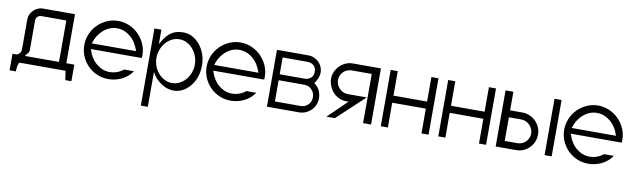

<svg xmlns="http://www.w3.org/2000/svg" viewBox="-40 -894 4920 1496"><g transform="rotate(10 2420.0 -145.5)"><path d="M70 -60Q84 -65 93.5 -77.5Q103 -90 103 -105V-344Q103 -365 111.5 -383.5Q120 -402 134.5 -416.5Q149 -431 168.5 -439.5Q188 -448 209 -448H462V-60H525V71H477L466 -1H118Q116 -1 107.5 -0.5Q99 0 98 0Q89 26 88 37.5Q87 49 86 61V71H36V-60ZM164 -105Q163 -104 163 -101.5Q163 -99 161 -96Q161 -94 157 -89Q153 -84 147.5 -78Q142 -72 138 -66.5Q134 -61 134 -60H404V-388H209Q186 -388 175 -374.5Q164 -361 164 -344Z M804 -455Q850 -455 892 -437Q934 -419 965.5 -387.5Q997 -356 1016 -314Q1035 -272 1035 -224Q1035 -219 1035 -213Q1035 -207 1034 -202H631Q654 -128 702 -89.5Q750 -51 804 -51Q866 -51 914 -90H992Q958 -42 908.5 -18.5Q859 5 804 5Q757 5 715 -13Q673 -31 642 -62.5Q611 -94 593 -135.5Q575 -177 575 -224Q575 -271 593 -313Q611 -355 642.5 -386.5Q674 -418 715.5 -436.5Q757 -455 804 -455ZM981 -247Q957 -320 909 -358.5Q861 -397 804 -397Q777 -397 750.5 -387Q724 -377 701 -358Q678 -339 659.5 -311Q641 -283 631 -247Z M1091 -446H1146V-332Q1161 -359 1176.5 -381.5Q1192 -404 1212 -420.5Q1232 -437 1258.5 -446Q1285 -455 1321 -455Q1358 -455 1391.5 -437Q1425 -419 1450.5 -388Q1476 -357 1491 -315Q1506 -273 1506 -224Q1506 -175 1491 -133Q1476 -91 1450.5 -60.5Q1425 -30 1391.5 -12.5Q1358 5 1321 5Q1301 5 1278 -1Q1255 -7 1232 -20.5Q1209 -34 1186.5 -56.5Q1164 -79 1146 -112V164H1091ZM1299 -397Q1266 -397 1238 -382.5Q1210 -368 1189.5 -343.5Q1169 -319 1157.5 -288Q1146 -257 1146 -224Q1146 -189 1158 -157.5Q1170 -126 1191 -102.5Q1212 -79 1240 -65Q1268 -51 1299 -51Q1330 -51 1357.5 -65Q1385 -79 1405.5 -102.5Q1426 -126 1438 -157.5Q1450 -189 1450 -224Q1450 -258 1438 -289.5Q1426 -321 1405.5 -345Q1385 -369 1357.5 -383Q1330 -397 1299 -397Z M1772 -455Q1818 -455 1860 -437Q1902 -419 1933.5 -387.5Q1965 -356 1984 -314Q2003 -272 2003 -224Q2003 -219 2003 -213Q2003 -207 2002 -202H1599Q1622 -128 1670 -89.5Q1718 -51 1772 -51Q1834 -51 1882 -90H1960Q1926 -42 1876.5 -18.5Q1827 5 1772 5Q1725 5 1683 -13Q1641 -31 1610 -62.5Q1579 -94 1561 -135.5Q1543 -177 1543 -224Q1543 -271 1561 -313Q1579 -355 1610.5 -386.5Q1642 -418 1683.5 -436.5Q1725 -455 1772 -455ZM1949 -247Q1925 -320 1877 -358.5Q1829 -397 1772 -397Q1745 -397 1718.5 -387Q1692 -377 1669 -358Q1646 -339 1627.5 -311Q1609 -283 1599 -247Z M2308 -448Q2333 -448 2354.5 -438.5Q2376 -429 2392 -413.5Q2408 -398 2417 -376.5Q2426 -355 2426 -331Q2426 -310 2417.5 -289Q2409 -268 2392 -243Q2426 -217 2437 -188.5Q2448 -160 2448 -132Q2448 -104 2437.5 -79.5Q2427 -55 2408.5 -37Q2390 -19 2365.5 -8.5Q2341 2 2314 2H2060V-448ZM2114 -217V-49H2317Q2351 -49 2375.5 -72Q2400 -95 2400 -133Q2400 -168 2376 -192.5Q2352 -217 2317 -217ZM2114 -397V-264H2312Q2340 -264 2360 -282Q2380 -300 2380 -329Q2380 -360 2361 -378.5Q2342 -397 2312 -397Z M2680 -147H2661Q2626 -147 2598.5 -161.5Q2571 -176 2552.5 -198Q2534 -220 2524 -247Q2514 -274 2514 -298Q2514 -328 2525.5 -354.5Q2537 -381 2557 -401.5Q2577 -422 2604 -434Q2631 -446 2663 -446H2883V-2H2820V-391H2663Q2622 -391 2595.5 -363.5Q2569 -336 2569 -298Q2569 -280 2576.5 -263Q2584 -246 2596.5 -233Q2609 -220 2626 -212Q2643 -204 2663 -204H2813L2597 -2H2530Z M3338 -448V-2H3282V-198H3016V-2H2960V-448H3016V-254H3282V-448Z M3793 -448V-2H3737V-198H3471V-2H3415V-448H3471V-254H3737V-448Z M4030 -299Q4060 -299 4087 -287Q4114 -275 4134 -255Q4154 -235 4166 -208Q4178 -181 4178 -150Q4178 -120 4167 -93.5Q4156 -67 4136 -46.5Q4116 -26 4089 -14Q4062 -2 4030 -2H3869V-446H3931V-299ZM3931 -57H4030Q4071 -57 4097.5 -84.5Q4124 -112 4124 -150Q4124 -168 4116.5 -185Q4109 -202 4096.5 -215Q4084 -228 4066.5 -236Q4049 -244 4030 -244H3931ZM4312 -448V-2H4256V-448Z M4601 -455Q4647 -455 4689 -437Q4731 -419 4762.5 -387.5Q4794 -356 4813 -314Q4832 -272 4832 -224Q4832 -219 4832 -213Q4832 -207 4831 -202H4428Q4451 -128 4499 -89.5Q4547 -51 4601 -51Q4663 -51 4711 -90H4789Q4755 -42 4705.5 -18.5Q4656 5 4601 5Q4554 5 4512 -13Q4470 -31 4439 -62.5Q4408 -94 4390 -135.5Q4372 -177 4372 -224Q4372 -271 4390 -313Q4408 -355 4439.5 -386.5Q4471 -418 4512.5 -436.5Q4554 -455 4601 -455ZM4778 -247Q4754 -320 4706 -358.5Q4658 -397 4601 -397Q4574 -397 4547.5 -387Q4521 -377 4498 -358Q4475 -339 4456.5 -311Q4438 -283 4428 -247Z"/></g></svg>

Font: Fundamental  Brigade Scvhlank
Style: Regular
Weight: 100
Designer: Peter Wiegel, original typeface by Arno Drescher 1935
Foundry: Peter Wiegel
Version: Version 0.000 2012 initial release